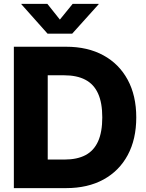

<svg xmlns="http://www.w3.org/2000/svg" viewBox="-20 -968 753 988"><path d="M320.3 0H126.5V-147H312Q377 -147 420.2 -169.9Q463.4 -192.9 484.9 -241Q506.3 -289.1 506.3 -363.8Q506.3 -439 484.6 -486.8Q462.9 -534.7 419.2 -557.6Q375.5 -580.6 309.6 -580.6H123.5V-727.5H320.3Q431.2 -727.5 512 -683.3Q592.8 -639.2 637 -557.6Q681.2 -476.1 681.2 -363.8Q681.2 -251.5 637.2 -169.9Q593.3 -88.4 512.5 -44.2Q431.6 0 320.3 0ZM225.6 -727.5V0H51.3V-727.5ZM223.6 -948.2 288.1 -867.2 354 -948.2H487.8V-946.3L351.6 -794.9H224.6L89.8 -946.3V-948.2Z"/></svg>

Font: Inter 24pt ExtraBold
Style: Regular
Weight: 800
Designer: Rasmus Andersson
Foundry: rsms
Version: Version 4.001;git-66647c0bb